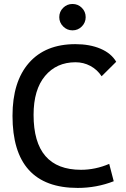

<svg xmlns="http://www.w3.org/2000/svg" viewBox="-20 -922 626 952"><path d="M365.2 9.8Q42 9.8 42 -347.7Q42 -517.1 123.5 -610.1Q205.1 -703.1 353.5 -703.1Q425.3 -703.1 478.5 -680.4Q531.7 -657.7 556.2 -615.7L483.9 -543.9Q461.9 -577.1 428 -595.2Q394 -613.3 354.5 -613.3Q260.3 -613.3 203.4 -545.4Q146.5 -477.5 146.5 -352.5Q146.5 -80.1 381.8 -80.1Q452.6 -80.1 521.5 -109.4L543.9 -23.4Q459 9.8 365.2 9.8ZM339.4 -771.5Q312.5 -771.5 293.2 -790.8Q273.9 -810.1 273.9 -836.9Q273.9 -864.3 293.2 -883.3Q312.5 -902.3 339.4 -902.3Q366.7 -902.3 385.7 -883.3Q404.8 -864.3 404.8 -836.9Q404.8 -810.1 385.7 -790.8Q366.7 -771.5 339.4 -771.5Z"/></svg>

Font: Cascadia Code PL
Style: Regular
Weight: 400
Monospace: yes
Designer: Aaron Bell
Foundry: Saja Typeworks
Version: Version 2102.003